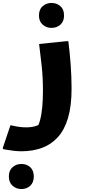

<svg xmlns="http://www.w3.org/2000/svg" viewBox="-62 -765 573 1301"><path d="M9 83Q36 90 63 94Q90 98 115 98Q154 98 183.5 88Q213 78 224 69L180 113Q198 90 208.5 52.5Q219 15 224 -36.5Q229 -88 229 -151Q229 -239 220.5 -318Q212 -397 203 -467L389 -486H401Q410 -417 416.5 -332.5Q423 -248 423 -165Q423 -47 399 34Q375 115 330 164.5Q285 214 222.5 237Q160 260 83 260Q57 260 28 256.5Q-1 253 -21.5 249Q-42 245 -42 245V234ZM287 -576Q252 -576 227 -598Q202 -620 202 -660Q202 -701 227 -723Q252 -745 287 -745Q323 -745 347.5 -723Q372 -701 372 -660Q372 -620 347.5 -598Q323 -576 287 -576ZM-2 431Q-2 390 23 368Q48 346 83 346Q119 346 143 368Q167 390 167 431Q167 471 143 493.5Q119 516 83 516Q48 516 23 493.5Q-2 471 -2 431Z"/></svg>

Font: Kufam ExtraBold
Style: Italic
Weight: 800
Italic angle: -11°
Designer: Artur Schmal
Foundry: Original Type
Version: Version 1.301; ttfautohint (v1.8.3)